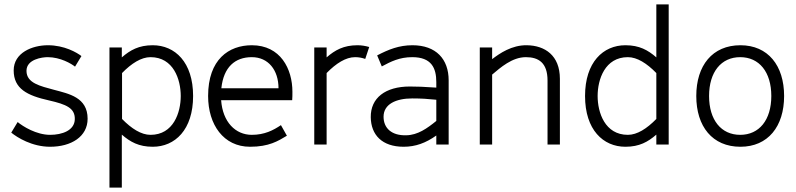

<svg xmlns="http://www.w3.org/2000/svg" viewBox="-20 -655 3608 870"><path d="M349 -401C328 -417 272 -450 197 -450C126 -450 42 -416 42 -336C42 -253 103 -222 202 -200C281 -182 320 -165 319 -115C318 -64 262 -44 207 -44C145 -44 84 -82 60 -102L31 -54C58 -32 125 10 207 10C303 10 377 -36 377 -117C377 -214 292 -230 225 -248C163 -265 100 -278 100 -334C100 -387 172 -396 196 -396C254 -396 304 -366 320 -353Z M532 -440H476V195H532V-45C570 -12 609 10 672 10C773 10 855 -67 855 -220C855 -373 773 -450 672 -450C609 -450 570 -428 532 -395ZM533 -324C576 -368 620 -396 662 -396C766 -396 799 -295 799 -220C799 -145 766 -44 662 -44C620 -44 576 -72 533 -116Z M1121 -44C1179 -44 1219 -65 1253 -88L1280 -40C1240 -16 1199 10 1113 10C993 10 923 -90 923 -220C923 -386 1017 -450 1121 -450C1251 -450 1305 -343 1305 -239C1305 -223 1305 -216 1304 -201H982C989 -102 1047 -44 1121 -44ZM1242 -255C1242 -337 1196 -396 1121 -396C1045 -396 993 -351 983 -255Z M1635 -388C1621 -393 1606 -396 1589 -396C1547 -396 1503 -368 1460 -324V0H1404V-440H1460V-395C1498 -428 1537 -450 1600 -450C1618 -450 1636 -447 1653 -442Z M1809 10C1711 10 1661 -44 1660 -124C1659 -211 1726 -263 1837 -263C1868 -263 1900 -262 1957 -258V-283C1957 -347 1935 -396 1848 -396C1790 -396 1751 -376 1710 -354L1689 -404C1741 -431 1788 -450 1849 -450C1956 -450 2013 -387 2013 -291V0H1957V-41C1909 -7 1863 10 1809 10ZM1957 -203C1918 -207 1889 -209 1848 -209C1774 -209 1718 -183 1718 -126C1718 -74 1755 -40 1821 -42C1873 -43 1915 -73 1957 -107Z M2461 0H2517V-298C2517 -404 2449 -449 2367 -450C2299 -451 2244 -413 2210 -387V-440H2154V0H2210V-317C2247 -348 2300 -396 2363 -396C2420 -396 2461 -371 2461 -290Z M2954 0H3010V-635H2954V-395C2916 -428 2877 -450 2814 -450C2713 -450 2631 -373 2631 -220C2631 -67 2713 10 2814 10C2877 10 2916 -12 2954 -45ZM2954 -116C2911 -72 2867 -44 2825 -44C2721 -44 2688 -145 2688 -220C2688 -295 2721 -396 2825 -396C2867 -396 2911 -368 2954 -324Z M3533 -220C3533 -358 3460 -450 3335 -450C3208 -450 3135 -358 3135 -220C3135 -82 3208 10 3335 10C3460 10 3533 -82 3533 -220ZM3193 -220C3193 -329 3248 -396 3334 -396C3420 -396 3475 -329 3475 -220C3475 -111 3420 -44 3334 -44C3248 -44 3193 -111 3193 -220Z"/></svg>

Font: Linear
Style: Regular
Weight: 400
Designer: Braydon G. Fuller
Foundry: Braydon G. Fuller
Version: Version 1.000;PS 001.000;hotconv 1.0.38